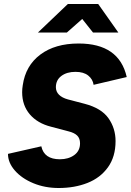

<svg xmlns="http://www.w3.org/2000/svg" viewBox="-20 -927 655 962"><path d="M20 -156 187 -194Q201 -129 280 -129Q323 -129 352 -150Q381 -171 381 -209Q381 -234 366.5 -248Q352 -262 323 -269L236 -292Q168 -309 129.5 -354Q91 -399 91 -465Q91 -482 94 -500Q108 -598 182 -653.5Q256 -709 374 -709Q577 -709 615 -541L449 -502Q445 -530 422 -548.5Q399 -567 358 -567Q315 -567 287.5 -546.5Q260 -526 260 -490Q260 -468 275.5 -452.5Q291 -437 320 -429L404 -407Q488 -385 523.5 -334.5Q559 -284 559 -220Q559 -142 521 -89Q483 -36 418.5 -10.5Q354 15 274 15Q205 15 147 -9Q89 -33 54.5 -72.5Q20 -112 20 -156ZM320 -907H472L573 -764H446L392 -832L315 -764H170Z"/></svg>

Font: Oak Sans ExtraBold
Style: Italic
Weight: 800
Italic angle: -9.49998°
Foundry: Erik Kennedy, Walven
Version: Version 1.000